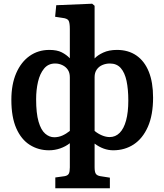

<svg xmlns="http://www.w3.org/2000/svg" viewBox="-20 -793 883 1031"><path d="M277 218V160L327 153Q344 150 349.5 139.5Q355 129 355 106V-24Q332 -6 303 4Q274 14 243 14Q186 14 140 -15Q94 -44 67.5 -104Q41 -164 41 -257Q41 -340 67 -400Q93 -460 139 -492.5Q185 -525 245 -525Q286 -525 311.5 -512Q337 -499 355 -480V-637Q355 -670 348.5 -682Q342 -694 315 -697L276 -703L282 -765L475 -773L488 -762V-479Q503 -496 534 -510.5Q565 -525 608 -525Q669 -525 712.5 -495Q756 -465 779 -408Q802 -351 802 -269Q802 -175 774 -112Q746 -49 698 -17.5Q650 14 588 14Q562 14 537 5Q512 -4 488 -22V105Q488 130 494.5 140Q501 150 519 153L570 161V218ZM271 -56Q294 -56 314.5 -65Q335 -74 355 -90V-378Q355 -402 344.5 -418Q334 -434 315.5 -443Q297 -452 276 -452Q239 -452 216.5 -424.5Q194 -397 184 -353.5Q174 -310 174 -260Q174 -185 187 -140Q200 -95 222.5 -75.5Q245 -56 271 -56ZM569 -57Q600 -57 622.5 -79.5Q645 -102 657 -146Q669 -190 669 -253Q669 -314 659.5 -358.5Q650 -403 628.5 -427.5Q607 -452 570 -452Q549 -452 530 -444Q511 -436 499.5 -419.5Q488 -403 488 -379V-90Q506 -75 527.5 -66Q549 -57 569 -57Z"/></svg>

Font: Literata 18pt SemiBold
Style: Regular
Weight: 600
Designer: Latin by Veronika Burian and Jose Scaglione. Greek by Irene Vlachou. Cyrillic by Vera Evstafieva.
Foundry: TypeTogether
Version: Version 3.103;gftools[0.9.29]